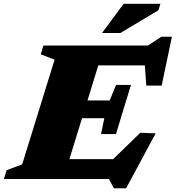

<svg xmlns="http://www.w3.org/2000/svg" viewBox="-52 -936 918 1004"><path d="M233.5 -624 161 -652 175 -698H494L279 0H-31.5L-17.5 -46L64 -76.5ZM701 -656 726 -594H350.5L380.5 -698H722L792 -744H847L793.5 -488.5H713ZM543.5 48.5 517.5 0H167L198 -104H586L479 -45L682 -242L762 -238.5L607.5 48.5ZM554.5 -235H476.5L493.5 -318H264.5L293 -410.5H521.5L555 -492H633L593.5 -363.5ZM481.5 -763.5 594.5 -916H787L776.5 -882.5L577.5 -763.5Z"/></svg>

Font: Newsreader 9pt ExtraBold
Style: Italic
Weight: 800
Italic angle: -17°
Designer: Hugues Gentile
Foundry: Production Type
Version: Version 1.003